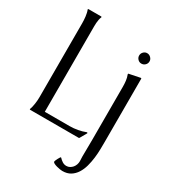

<svg xmlns="http://www.w3.org/2000/svg" viewBox="-188 -686 867 970"><g transform="rotate(30 245.5 -201.0)"><path d="M45.9 -509.3Q45.9 -517.1 45.4 -527.1Q44.9 -537.1 43.7 -547.4Q42.5 -557.6 40.3 -567.4Q38.1 -577.1 35.2 -584V-586.9Q37.1 -587.9 38.6 -587.9H112.3L113.8 -586.9H114.7V-584Q111.3 -576.7 109.4 -567.1Q107.4 -557.6 106.7 -547.4Q106 -537.1 106 -527.1Q106 -517.1 106 -509.3V-28.3H250Q273.4 -28.3 296.9 -32.5Q320.3 -36.6 342.3 -45.4L345.7 -43.9L346.2 -41.5L323.7 -2L321.3 0H37.1Q36.6 0 35.6 -0.5Q34.7 -1 34.2 -1V-3.9Q37.1 -10.7 39.3 -20.5Q41.5 -30.3 43 -40.5Q44.4 -50.8 45.2 -60.8Q45.9 -70.8 45.9 -78.6ZM331.5 186.5Q327.1 186.5 317.6 185.1Q308.1 183.6 298.1 180.9Q288.1 178.2 280.5 174.3Q272.9 170.4 272.9 165Q272.9 163.6 275.1 158Q277.3 152.3 280.5 146.5Q283.7 140.6 286.6 135.7Q289.6 130.9 291 129.9L293.9 131.3Q302.2 140.6 313 147.5Q323.7 154.3 336.4 154.3Q347.2 154.3 356 149.4Q364.7 144.5 371.1 137Q377.4 129.4 380.9 119.6Q384.3 109.9 384.3 99.6Q384.3 92.8 383.8 86.2Q383.3 79.6 383.3 72.8Q383.3 48.3 383.8 24.2Q384.3 0 384.3 -24.4V-334.5Q384.3 -351.6 382.3 -368.7Q380.4 -385.7 374 -401.9V-404.8L375.5 -406.2L440.4 -419.4L443.4 -418.9V-418.5L444.3 -416.5V-50.8Q444.3 -30.8 443.8 -5.6Q443.4 19.5 440.2 45.9Q437 72.3 430.2 97.4Q423.3 122.6 410.6 142.6Q397.9 162.6 378.7 174.6Q359.4 186.5 331.5 186.5ZM406.2 -543.5Q418.5 -543.5 427.7 -534.4Q437 -525.4 437 -513.2Q437 -500.5 428 -491.7Q418.9 -482.9 406.2 -482.9Q394 -482.9 385.3 -491.9Q376.5 -501 376.5 -513.2Q376.5 -525.4 385.3 -534.4Q394 -543.5 406.2 -543.5Z"/></g></svg>

Font: CAT Linz
Style: Regular
Weight: 400
Designer: Peter Wiegel
Foundry: Peter Wiegel
Version: Version 1.08